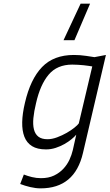

<svg xmlns="http://www.w3.org/2000/svg" viewBox="-20 -811 602 1055"><path d="M389 -590H329L423 -791H475ZM241 -46Q266 -46 294 -56.5Q322 -67 346.5 -81Q371 -95 389.5 -110Q408 -125 413 -133L487 -446Q480 -447 467.5 -449Q455 -451 440 -452.5Q425 -454 408.5 -455Q392 -456 377 -456Q294 -456 247.5 -401Q201 -346 178 -244Q167 -199 163.5 -162.5Q160 -126 166.5 -100Q173 -74 191 -60Q209 -46 241 -46ZM111 148Q131 156 155.5 162Q180 168 205 168Q247 168 277 153.5Q307 139 328 116.5Q349 94 361.5 67Q374 40 380 14L399 -71Q390 -60 373 -46Q356 -32 334 -19.5Q312 -7 286 1.5Q260 10 233 10Q185 10 156 -8Q127 -26 114 -59.5Q101 -93 102 -140Q103 -187 117 -246Q147 -376 211 -442.5Q275 -509 386 -509Q420 -509 453 -504Q486 -499 499 -497L562 -509L436 29Q391 224 203 224Q176 224 146.5 217Q117 210 91 200Z"/></svg>

Font: Panefresco 250wt
Style: Italic
Weight: 300
Version: Version 1.000